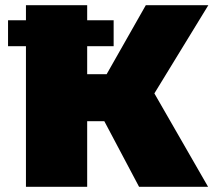

<svg xmlns="http://www.w3.org/2000/svg" viewBox="-20 -720 829 740"><path d="M11 -542V-642H80V-700H316V-642H418V-542H316V-434H391L542 -700H783L575 -360L782 0H516L382 -253H316V0H80V-542Z"/></svg>

Font: Montserrat Black
Style: Regular
Weight: 900
Designer: Julieta Ulanovsky
Foundry: Julieta Ulanovsky
Version: Version 9.000; ttfautohint (v1.8.4.7-5d5b)